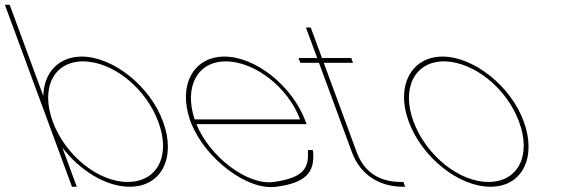

<svg xmlns="http://www.w3.org/2000/svg" viewBox="-214 -789 2374 801"><path d="M-13.6 -281 -189.9 -759 -193.6 -769H-173.6L-169.9 -759L-33.3 -388.7C-31.4 -484.9 29.5 -552.3 126.1 -553C258.1 -553 412.8 -429 466.4 -281C521.3 -132 459.7 -9 326.3 -10C228.9 -10 118.7 -77.5 46.1 -173.4L102.6 -20L106.3 -10H86.3L82.6 -20ZM6.4 -281C58.4 -140 197.3 -29 318.9 -30C441.9 -30 499.7 -139 446.4 -281C394.4 -422 256.8 -532 133.4 -533C10.4 -533 -46 -423 6.4 -281Z M597.9 -291H1037.7C989.4 -422 851.8 -532 728.4 -533C609.3 -533 553.1 -427.2 597.9 -291ZM585.3 -271H585.1L581.4 -281L577.7 -291H577.8C529 -436.3 594.3 -552 721.1 -553C853.1 -553 1006.4 -430 1061.4 -281L1065.1 -271H1055.1H605.3C661.1 -134.1 819.9 -13.4 929.9 -30C1045.7 -47 1075.4 -83 1070.5 -156L1070.9 -163H1090.9L1092.7 -150C1097.8 -71 1062.4 -26 939.3 -10C818.7 7.6 645.6 -124.9 585.3 -271Z M1136.7 -527 1274.9 -152C1305.8 -71 1367.9 -30 1458.9 -30H1468.9L1476.3 -10H1466.3C1367.3 -10 1289.5 -61 1254.9 -152L1116.7 -527H1048.7H1038.7L1031.3 -547H1041.3H1109.3L1066.1 -664L1062.4 -674H1082.4L1086.1 -664L1129.3 -547H1241.3H1251.3L1258.7 -527H1248.7Z M1491 -282C1436.4 -430 1501.4 -552 1631.1 -553C1763.1 -553 1917.8 -429 1971 -282C2026 -133 1964.7 -9 1831.3 -10C1699.3 -10 1546 -133 1491 -282ZM1511 -282C1563 -141 1702.3 -29 1823.9 -30C1946.9 -30 2004.4 -140 1951 -282C1899.4 -422 1761.8 -532 1638.4 -533C1516.4 -533 1459.4 -422 1511 -282Z"/></svg>

Font: Nordica Plus
Style: NordicaClassicUltraLightOpObl
Weight: 300
Version: Version 1